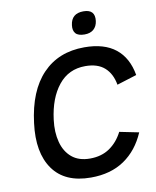

<svg xmlns="http://www.w3.org/2000/svg" viewBox="-98 -983 870 1068"><g transform="rotate(-10 337.5 -449.0)"><path d="M371 -843Q379 -908 447 -908Q514 -908 506 -843Q502 -813 483 -796.5Q464 -780 432 -780Q396 -780 381.5 -796.5Q367 -813 371 -843ZM527 -213 636 -191Q595 -95 518 -42.5Q441 10 329 10Q182 10 115 -84.5Q48 -179 69 -343Q91 -522 181 -616Q271 -710 417 -710Q529 -710 593.5 -658.5Q658 -607 675 -508L563 -473Q552 -536 513 -571Q474 -606 404 -606Q310 -606 252.5 -534.5Q195 -463 180 -343Q171 -273 186 -216.5Q201 -160 240 -127.5Q279 -95 342 -95Q407 -95 453 -126.5Q499 -158 527 -213Z"/></g></svg>

Font: Haskoy SemiBold
Style: Italic
Weight: 600
Designer: Ertekin Erdin
Foundry: Ertekin Erdin
Version: Version 2.000; ttfautohint (v1.8.4.7-5d5b)